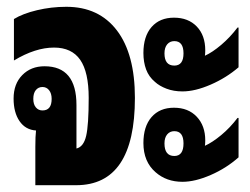

<svg xmlns="http://www.w3.org/2000/svg" viewBox="-20 -545 736 565"><path d="M84 0V-113Q84 -145 86 -161Q55 -163 37.5 -188.5Q20 -214 20 -255Q20 -298 45.5 -324Q71 -350 111 -350Q205 -350 205 -236V-108Q226 -113 233.5 -145Q241 -177 241 -257Q241 -333 216 -369Q191 -405 139 -405Q84 -405 21 -367V-489Q47 -505 89 -515Q131 -525 175 -525Q271 -525 324 -455.5Q377 -386 377 -257Q377 0 204 0ZM105 -220Q132 -220 132 -254Q132 -270 124.5 -279.5Q117 -289 105 -289Q93 -289 85.5 -280Q78 -271 78 -254Q78 -238 85.5 -229Q93 -220 105 -220Z M517 -276Q491 -276 470 -284Q449 -292 436 -304Q418 -319 410 -340.5Q402 -362 402 -389Q402 -438 426 -465.5Q450 -493 492 -493Q534 -493 559 -467Q584 -441 584 -397Q584 -388 583 -381Q605 -391 631 -413Q657 -435 679 -464H682V-347Q646 -316 600 -296Q554 -276 517 -276ZM493 -352Q520 -352 520 -388Q520 -424 493 -424Q480 -424 472 -414.5Q464 -405 464 -388Q464 -352 493 -352ZM517 -10Q470 -10 438 -38Q402 -69 402 -124Q402 -173 426 -200.5Q450 -228 492 -228Q534 -228 559 -201.5Q584 -175 584 -132Q584 -123 583 -116Q605 -126 631 -147.5Q657 -169 679 -198H682V-82Q646 -50 600 -30Q554 -10 517 -10ZM493 -86Q520 -86 520 -123Q520 -159 493 -159Q480 -159 472 -149.5Q464 -140 464 -123Q464 -86 493 -86Z"/></svg>

Font: Noto Sans Thai Looped UI Condensed ExtraBold
Style: Regular
Weight: 800
Width: 3
Designer: Cadson Demak Team
Foundry: Cadson Demak Co., Ltd.
Version: Version 1.000